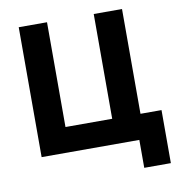

<svg xmlns="http://www.w3.org/2000/svg" viewBox="-91 -782 954 1016"><g transform="rotate(-10 386.0 -274.0)"><path d="M602 150V0H77V-698H229V-135H480V-698H632V-135H745V150Z"/></g></svg>

Font: IBM Plex Sans Var
Style: Regular
Weight: 400
Designer: Mike Abbink, Paul van der Laan, Pieter van Rosmalen
Foundry: Bold Monday
Version: Version 3.000